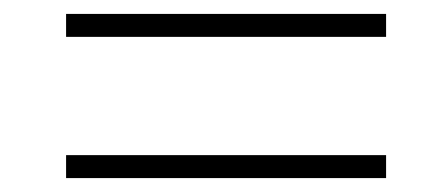

<svg xmlns="http://www.w3.org/2000/svg" viewBox="-20 -491 610 276"><path d="M75 -438H535V-471H75ZM75 -235H535V-268H75Z"/></svg>

Font: Noto Sans ExtraLight
Style: Italic
Weight: 200
Italic angle: -12°
Designer: Monotype Design Team
Foundry: Monotype Imaging Inc.
Version: Version 2.013